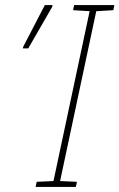

<svg xmlns="http://www.w3.org/2000/svg" viewBox="-20 -734 469 754"><path d="M120 0 124 -20 190 -23 332 -690 267 -694 271 -714H429L425 -694L358 -690L216 -23L282 -20L278 0ZM70 -544 71 -550 156 -714H186L185 -707L91 -544Z"/></svg>

Font: Noto Sans Thin
Style: Italic
Weight: 100
Italic angle: -12°
Designer: Monotype Design Team
Foundry: Monotype Imaging Inc.
Version: Version 2.013; ttfautohint (v1.8.4.7-5d5b)